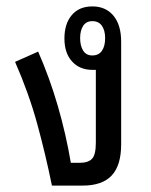

<svg xmlns="http://www.w3.org/2000/svg" viewBox="-20 -579 471 599"><path d="M358 -129Q358 -63 328.5 -31.5Q299 0 238 0H142Q122 -98 96 -193Q70 -288 27 -386L99 -418Q135 -336 160.5 -248Q186 -160 201 -71H228Q255 -71 267 -83.5Q279 -96 279 -134V-361Q274 -361 268 -361Q229 -361 205 -387Q181 -413 181 -459Q181 -505 204 -532Q227 -559 268 -559Q310 -559 334 -530Q358 -501 358 -449ZM268 -406Q288 -406 298 -420.5Q308 -435 308 -460Q308 -484 298 -498.5Q288 -513 268 -513Q249 -513 239.5 -498.5Q230 -484 230 -460Q230 -436 239.5 -421Q249 -406 268 -406Z"/></svg>

Font: Noto Sans Thai Looped Condensed
Style: Regular
Weight: 400
Width: 3
Designer: Sasikarn Vongin, Ben Mitchell
Foundry: The Fontpad Ltd
Version: Version 1.001; ttfautohint (v1.8.4.7-5d5b)